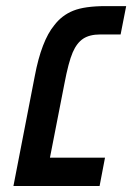

<svg xmlns="http://www.w3.org/2000/svg" viewBox="-20 -622 442 642"><path d="M331.1 -94.7 313 0H24.9L96.2 -367.2Q107.4 -426.8 123.8 -469.2Q140.1 -511.7 161.1 -537.1Q186.5 -570.8 224.9 -586.2Q263.2 -601.6 334 -601.6H401.9L383.3 -506.8H315.4Q279.8 -506.8 258.3 -492.7Q236.8 -478.5 223.1 -446.8Q209 -414.1 195.3 -341.8L147 -94.7Z"/></svg>

Font: Arimo Medium
Style: Italic
Weight: 500
Italic angle: -12°
Designer: Steve Matteson
Foundry: Monotype Imaging Inc.
Version: Version 1.33